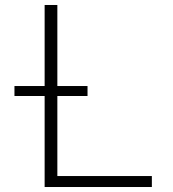

<svg xmlns="http://www.w3.org/2000/svg" viewBox="-20 -750 692 770"><path d="M38 -365V-405H159V-730H210V-405H331V-365H210V-44H589V0H159V-365Z"/></svg>

Font: M PLUS 1p Light
Style: Regular
Weight: 300
Version: Version 1.061